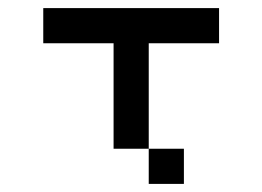

<svg xmlns="http://www.w3.org/2000/svg" viewBox="-20 -454 648 474"><path d="M347.2 -86.8H260.4V-347.2H86.8V-434H520.8V-347.2H347.2ZM347.2 -86.8H434V0H347.2Z"/></svg>

Font: 8-bit Operator+ 8
Style: Regular
Weight: 400
Designer: GrandChaos9000
Version: Version 1.3.0 - August 1, 2014